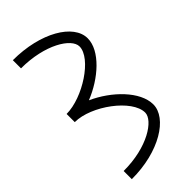

<svg xmlns="http://www.w3.org/2000/svg" viewBox="-309 -1057 1164 1164"><g transform="rotate(-45 273.0 -475.0)"><path d="M224 -487C358 -540 485 -651 485 -758C485 -879 307 -985 70 -985V-915C275 -915 415 -827 415 -758C415 -657 210 -524 70 -524V-454C211 -454 413 -305 413 -193C413 -127 275 -34 70 -35V35C307 36 483 -77 483 -193C483 -305 358 -427 224 -487Z"/></g></svg>

Font: Abbots Morton Experiment
Style: Regular
Weight: 400
Designer: Nathan Sharfi
Version: Version 1.000;PS 001.000;hotconv 1.0.70;makeotf.lib2.5.58329